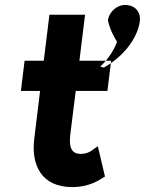

<svg xmlns="http://www.w3.org/2000/svg" viewBox="-20 -738 590 781"><path d="M456 -568C443 -589 427 -618 419 -655C423 -689 459 -724 500 -717C533 -713 553 -686 549 -653C540 -581 480 -506 402 -463C397 -464 393 -466 388 -467C409 -487 440 -523 456 -568ZM407 -20 378 -143 366 -135C351 -123 335 -112 308 -112C273 -112 259 -136 266 -191L288 -368H417L432 -491H303L326 -678H181L158 -491H80L65 -368H143L119 -171C107 -67 148 23 274 23C342 23 382 -4 407 -20Z"/></svg>

Font: Bluebird
Style: SfBdNrwObl
Weight: 700
Designer: Jasper
Foundry: Cannot Into Space Fonts
Version: Version 0.98